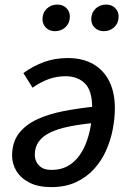

<svg xmlns="http://www.w3.org/2000/svg" viewBox="-20 -787 562 820"><path d="M199.1 12.1Q143 12.1 105.9 -6.9Q68.8 -25.9 50.2 -56.5Q31.7 -87 31.7 -122.1Q31.7 -179.1 60.2 -216.6Q88.7 -254.1 138.3 -277.1Q187.8 -300.1 252.3 -312.6Q316.8 -325.1 387.7 -332.1L378.6 -261.7Q319.7 -255.8 273.4 -246.2Q227 -236.7 194.7 -221.2Q162.4 -205.7 145.5 -182.3Q128.6 -158.9 128.6 -125.2Q128.6 -112.2 134.6 -97.7Q140.6 -83.3 156 -72.4Q171.4 -61.4 200.3 -61.4Q241.2 -61.4 270.5 -78.4Q299.9 -95.4 319.9 -123.9Q339.8 -152.3 351.7 -187.3Q363.7 -222.2 368.7 -257.7Q373.7 -293.1 373.7 -325Q373.7 -400.8 342.2 -431.2Q310.8 -461.5 260 -461.5Q223 -461.5 189 -449.5Q155.1 -437.5 119 -412.5L79.8 -475Q122.8 -506 169.4 -522.6Q216 -539.1 269.1 -539.1Q333.3 -539.1 378.4 -513.1Q423.5 -487.1 447.1 -439Q470.6 -391 470.6 -325Q470.6 -282 461.6 -235Q452.6 -188 433 -144Q413.5 -100 381.4 -64.9Q349.4 -29.9 304.3 -8.9Q259.2 12.1 199.1 12.1ZM214.8 -653.8Q191.7 -653.8 176.6 -668.4Q161.5 -683 161.5 -705.1Q161.5 -732.3 179.6 -749.9Q197.8 -767.5 224.9 -767.5Q248.1 -767.5 263.2 -752.9Q278.3 -738.3 278.3 -716.2Q278.3 -689 260.1 -671.4Q242 -653.8 214.8 -653.8ZM423.1 -653.8Q400 -653.8 384.9 -668.4Q369.8 -683 369.8 -705.1Q369.8 -732.3 388 -749.9Q406.1 -767.5 433.3 -767.5Q456.4 -767.5 471.5 -752.9Q486.6 -738.3 486.6 -716.2Q486.6 -689 468.4 -671.4Q450.3 -653.8 423.1 -653.8Z"/></svg>

Font: Fira Sans Variable
Style: Italic
Weight: 397
Italic angle: -8°
Designer: Carrois Corporate & Edenspiekermann AG
Foundry: Carrois Corporate GbR & Edenspiekermann AG
Version: Version 4.202